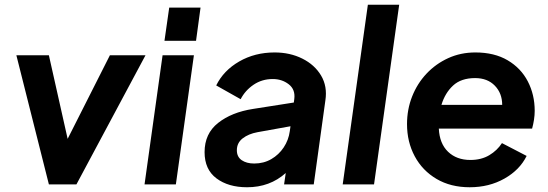

<svg xmlns="http://www.w3.org/2000/svg" viewBox="-20 -777 2308 809"><path d="M186 0 49 -544H186L265 -192L443 -544H593L302 0Z M673 -605 693 -745H825L806 -605ZM589 0 665 -544H797L721 0Z M1021 12Q942 12 892 -25.5Q842 -63 842 -136Q842 -214 899 -259Q956 -304 1046 -318L1218 -345L1220 -360Q1225 -400 1196.5 -422Q1168 -444 1129 -444Q1084 -444 1048.5 -420Q1013 -396 994 -359L891 -417Q922 -480 988 -518Q1054 -556 1137 -556Q1202 -556 1254 -530Q1306 -504 1333 -458.5Q1360 -413 1351 -354L1302 0H1177L1184 -48Q1117 12 1021 12ZM978 -144Q978 -116 998.5 -102Q1019 -88 1051 -88Q1091 -88 1123 -106.5Q1155 -125 1175.5 -156Q1196 -187 1201 -224L1204 -245L1065 -220Q1027 -213 1002.5 -194Q978 -175 978 -144Z M1424 0 1530 -757H1662L1556 0Z M1959 12Q1879 12 1819.5 -23Q1760 -58 1727.5 -118.5Q1695 -179 1695 -254Q1695 -316 1716.5 -370.5Q1738 -425 1777 -466.5Q1816 -508 1868.5 -532Q1921 -556 1983 -556Q2063 -556 2119 -523Q2175 -490 2204 -434Q2233 -378 2233 -310Q2233 -292 2230 -272.5Q2227 -253 2222 -235H1829Q1832 -172 1868 -137.5Q1904 -103 1962 -103Q2008 -103 2041.5 -123Q2075 -143 2095 -174L2199 -120Q2170 -61 2105.5 -24.5Q2041 12 1959 12ZM1982 -448Q1923 -448 1889 -416.5Q1855 -385 1840 -335H2096Q2096 -384 2065 -416Q2034 -448 1982 -448Z"/></svg>

Font: Plus Jakarta Sans
Style: Bold Italic
Weight: 700
Italic angle: -8°
Designer: Gumpita Rahayu
Foundry: Tokotype
Version: Version 2.071; ttfautohint (v1.8.4.7-5d5b);gftools[0.9.29]